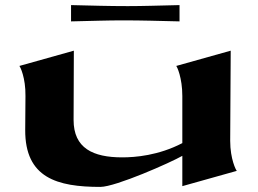

<svg xmlns="http://www.w3.org/2000/svg" viewBox="-20 -719 1015 754"><path d="M884 -166 886 -520 672 -460C675 -458 696 -414 696 -342V-157C602 -108 510 -101 460 -101C345 -101 269 -137 269 -248L270 -520L56 -460C59 -458 81 -414 80 -342L79 -209C78 -20 205 15 374 15C434 15 651 -81 696 -107V12L910 -48C907 -50 884 -94 884 -166ZM259 -699V-635C349 -637 402 -639 462 -639C542 -639 595 -637 685 -635V-699C595 -697 542 -695 482 -695C402 -695 349 -697 259 -699Z"/></svg>

Font: Coconat
Style: Bold
Weight: 900
Width: 8
Designer: Sara Lavazza
Foundry: Collletttivo
Version: Version 1.000;Glyphs 3.2 (3217)